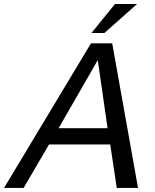

<svg xmlns="http://www.w3.org/2000/svg" viewBox="-99 -928 767 948"><path d="M455.1 -713.9 582.5 0H477.5L445.3 -214.8H143.1L17.6 0H-79.1L350.1 -713.9ZM432.1 -294.9 384.3 -627.9H381.8L190.4 -294.9ZM577.6 -908.2 416.5 -765.1H352.5L468.8 -908.2Z"/></svg>

Font: XB Khoramshahr
Style: Italic
Weight: 400
Italic angle: -12°
Designer: Behnam
Foundry: Irmug
Version: Version 8.005 2009